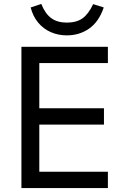

<svg xmlns="http://www.w3.org/2000/svg" viewBox="-20 -957 628 977"><path d="M89 0V-719H529V-636H180V-406H509V-323H180V-83H529V0ZM320 -777Q276 -777 238.5 -793.5Q201 -810 174.5 -841.5Q148 -873 136 -919L190 -937Q210 -887 241 -864.5Q272 -842 320 -842Q369 -842 399.5 -863.5Q430 -885 454 -936L508 -919Q483 -846 433.5 -811.5Q384 -777 320 -777Z"/></svg>

Font: Nunitoga
Style: Medium
Weight: 500
Designer: Vernon Adams
Foundry: Vernon Adams
Version: Version 1.0